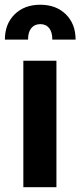

<svg xmlns="http://www.w3.org/2000/svg" viewBox="-37 -782 335 802"><path d="M198.7 0H60.5V-528.3H198.7ZM181.6 -616.7Q181.6 -647.5 168.5 -664.3Q155.3 -681.2 131.3 -681.2Q107.4 -681.2 93.8 -664.6Q80.1 -647.9 80.1 -616.7H-16.6Q-16.6 -682.1 24.2 -722.2Q64.9 -762.2 131.3 -762.2Q197.3 -762.2 238 -722.2Q278.8 -682.1 278.8 -616.7Z"/></svg>

Font: Roboto Condensed
Style: Bold
Weight: 700
Designer: Google
Version: Version 2.134; 2016